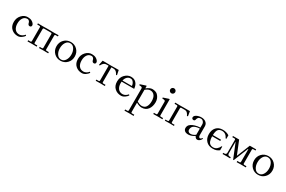

<svg xmlns="http://www.w3.org/2000/svg" viewBox="167 -2253 6058 4060"><g transform="rotate(30 3196.0 -222.5)"><path d="M41 -212.9Q41 -312.5 105 -380.4Q167 -447.3 250 -447.3Q309.6 -447.3 348.6 -426.3Q379.4 -409.7 398.7 -386.2Q418 -362.8 418 -342.8Q418 -321.8 406.7 -310.5Q395.5 -299.3 376 -299.3Q358.4 -299.3 346.2 -310.5Q334 -321.8 329.1 -339.8Q321.8 -370.1 312 -383.3Q291.5 -411.1 260.3 -411.1Q197.3 -411.1 160.6 -358.4Q124 -305.7 124 -223.1Q124 -137.7 163.3 -87.4Q202.6 -37.1 273.9 -37.1Q309.6 -37.1 343 -57.1Q376.5 -77.1 396 -104L414.1 -85.9Q392.1 -50.8 348.9 -21.5Q305.7 7.8 259.8 7.8Q169.9 7.8 107.9 -47.4Q41 -106 41 -212.9Z M499 1V-28.3H551.8Q576.2 -28.3 576.2 -52.7V-386.7Q576.2 -411.1 551.8 -411.1H499V-440.4Q500.5 -440.4 546.4 -439.5Q592.3 -438.5 608.9 -438.5Q625.5 -438.5 672.9 -439.5Q720.2 -440.4 721.7 -440.4H780.3Q781.7 -440.4 827.6 -439.5Q873.5 -438.5 890.1 -438.5Q906.7 -438.5 954.1 -439.5Q1001.5 -440.4 1002.9 -440.4V-411.1H950.2Q925.8 -411.1 925.8 -386.7V-52.7Q925.8 -28.3 950.2 -28.3H1002.9V1Q1001.5 1 955.6 0Q909.7 -1 893.1 -1Q876.5 -1 829.1 0Q781.7 1 780.3 1V-28.3H833Q857.4 -28.3 857.4 -52.7V-383.8Q857.4 -408.2 833 -408.2H668.9Q644.5 -408.2 644.5 -383.8V-52.7Q644.5 -28.3 668.9 -28.3H721.7V1Q720.2 1 674.3 0Q628.4 -1 611.8 -1Q595.2 -1 547.9 0Q500.5 1 499 1Z M1080.1 -219.7Q1080.1 -317.4 1144 -382.3Q1208 -447.3 1302.7 -447.3Q1397.5 -447.3 1461.4 -382.3Q1525.4 -317.4 1525.4 -219.7Q1525.4 -122.6 1461.4 -57.4Q1397.5 7.8 1302.7 7.8Q1208 7.8 1144 -57.4Q1080.1 -122.6 1080.1 -219.7ZM1200.9 -360.4Q1163.1 -301.8 1163.1 -219.7Q1163.1 -137.7 1200.9 -79.1Q1238.8 -20.5 1302.7 -20.5Q1366.7 -20.5 1404.5 -79.1Q1442.4 -137.7 1442.4 -219.7Q1442.4 -301.8 1404.5 -360.4Q1366.7 -418.9 1302.7 -418.9Q1238.8 -418.9 1200.9 -360.4Z M1607.4 -212.9Q1607.4 -312.5 1671.4 -380.4Q1733.4 -447.3 1816.4 -447.3Q1876 -447.3 1915 -426.3Q1945.8 -409.7 1965.1 -386.2Q1984.4 -362.8 1984.4 -342.8Q1984.4 -321.8 1973.1 -310.5Q1961.9 -299.3 1942.4 -299.3Q1924.8 -299.3 1912.6 -310.5Q1900.4 -321.8 1895.5 -339.8Q1888.2 -370.1 1878.4 -383.3Q1857.9 -411.1 1826.7 -411.1Q1763.7 -411.1 1727.1 -358.4Q1690.4 -305.7 1690.4 -223.1Q1690.4 -137.7 1729.7 -87.4Q1769 -37.1 1840.3 -37.1Q1876 -37.1 1909.4 -57.1Q1942.9 -77.1 1962.4 -104L1980.5 -85.9Q1958.5 -50.8 1915.3 -21.5Q1872.1 7.8 1826.2 7.8Q1736.3 7.8 1674.3 -47.4Q1607.4 -106 1607.4 -212.9Z M2055.7 -325.7 2079.1 -440.4H2167Q2168.5 -440.4 2214.4 -439.5Q2260.3 -438.5 2276.9 -438.5Q2293.5 -438.5 2340.8 -439.5Q2388.2 -440.4 2389.6 -440.4H2471.7L2495.1 -325.7L2475.1 -320.8Q2452.1 -364.3 2431.6 -382.8Q2401.4 -411.1 2358.4 -411.1H2309.6V-52.7Q2309.6 -28.3 2334 -28.3H2386.7V1Q2385.3 1 2339.4 0Q2293.5 -1 2276.9 -1Q2260.3 -1 2212.9 0Q2165.5 1 2164.1 1V-28.3H2216.8Q2241.2 -28.3 2241.2 -52.7V-411.1H2192.4Q2149.4 -411.1 2119.1 -382.8Q2098.6 -364.3 2075.7 -320.8Z M2562.5 -212.9Q2562.5 -315.4 2625 -379.4Q2692.4 -447.3 2771.5 -447.3Q2812.5 -447.3 2842.8 -436.3Q2873 -425.3 2899.4 -397.5Q2945.8 -348.6 2954.1 -257.8H2647.5Q2645.5 -242.7 2645.5 -223.1Q2645.5 -137.7 2684.8 -87.4Q2724.1 -37.1 2795.4 -37.1Q2831.1 -37.1 2864.5 -57.1Q2897.9 -77.1 2917.5 -104L2935.5 -85.9Q2913.6 -50.8 2870.4 -21.5Q2827.1 7.8 2781.2 7.8Q2691.4 7.8 2629.4 -47.4Q2562.5 -106 2562.5 -212.9ZM2651.9 -286.1H2882.3Q2879.4 -334.5 2850.8 -372.8Q2822.3 -411.1 2781.7 -411.1Q2731.9 -411.1 2698 -377.2Q2664.1 -343.3 2651.9 -286.1Z M3006.8 214.8H3059.6Q3084 214.8 3084 190.4V-339.4Q3084 -371.6 3052.7 -375L3006.8 -379.9V-401.4L3136.7 -444.3H3152.3V-388.7L3156.2 -386.2Q3231.9 -447.3 3293 -447.3Q3332 -447.3 3367.2 -435.5Q3402.3 -423.8 3421.4 -404.3Q3489.3 -335.9 3489.3 -239.7Q3489.3 -134.8 3439.5 -65.9Q3385.7 7.8 3284.2 7.8Q3258.8 7.8 3223.1 -3.4Q3187.5 -14.6 3155.3 -34.7L3152.3 -32.7V190.4Q3152.3 214.8 3176.8 214.8H3229.5V244.1Q3228 244.1 3181.4 243.2Q3134.8 242.2 3118.2 242.2Q3101.6 242.2 3054.9 243.2Q3008.3 244.1 3006.8 244.1ZM3152.3 -66.4Q3179.7 -47.4 3211.7 -35.9Q3243.7 -24.4 3268.6 -24.4Q3298.3 -24.4 3325 -35.9Q3351.6 -47.4 3367.2 -68.8Q3387.2 -95.7 3396.7 -132.6Q3406.2 -169.4 3406.2 -204.1Q3406.2 -233.9 3405 -252.2Q3403.8 -270.5 3396.2 -298.3Q3388.7 -326.2 3373.5 -348.1Q3336.4 -402.3 3269.5 -402.3Q3212.4 -402.3 3152.3 -348.6Z M3637.7 -586.9Q3620.1 -604.5 3620.1 -629.9Q3620.1 -655.3 3637.7 -672.9Q3655.3 -690.4 3680.7 -690.4Q3706.1 -690.4 3723.6 -672.9Q3741.2 -655.3 3741.2 -629.9Q3741.2 -604.5 3723.6 -586.9Q3706.1 -569.3 3680.7 -569.3Q3655.3 -569.3 3637.7 -586.9ZM3569.3 1V-28.3H3622.1Q3646.5 -28.3 3646.5 -52.7V-339.4Q3646.5 -371.6 3615.2 -375L3569.3 -379.9V-401.4L3699.2 -444.3H3714.8V-52.7Q3714.8 -28.3 3739.3 -28.3H3792V1Q3790.5 1 3743.9 0Q3697.3 -1 3680.7 -1Q3664.1 -1 3617.4 0Q3570.8 1 3569.3 1Z M3851.6 1V-26.4H3904.3Q3928.7 -26.4 3928.7 -50.8V-386.7Q3928.7 -411.1 3904.3 -411.1H3851.6V-440.4Q3853 -440.4 3900.4 -439.5Q3947.8 -438.5 3964.4 -438.5Q3981 -438.5 4017.8 -439Q4054.7 -439.5 4056.2 -439.5H4210.9L4229.5 -323.7L4207 -319.3Q4191.4 -356 4166.5 -382.3Q4142.1 -408.2 4100.1 -408.2H4021.5Q3997.1 -408.2 3997.1 -384.8V-50.8Q3997.1 -26.4 4021.5 -26.4H4074.2V1Q4072.8 1 4026.9 0Q3981 -1 3964.4 -1Q3947.8 -1 3900.4 0Q3853 1 3851.6 1Z M4306.6 -85.9Q4306.6 -110.4 4315.2 -131.1Q4323.7 -151.9 4337.4 -166.3Q4351.1 -180.7 4371.1 -193.1Q4391.1 -205.6 4410.2 -213.4Q4429.2 -221.2 4452.6 -228.5Q4516.1 -248 4576.7 -248V-325.7Q4576.7 -362.8 4552.2 -390.9Q4527.8 -418.9 4493.7 -418.9Q4446.8 -418.9 4426.3 -393.1Q4412.6 -376 4406.7 -345.2Q4404.3 -332 4395 -322.3Q4385.7 -312.5 4368.7 -312.5Q4350.1 -312.5 4337.4 -324Q4324.7 -335.4 4324.7 -354Q4324.7 -394 4375.7 -420.7Q4426.8 -447.3 4491.7 -447.3Q4544.9 -447.3 4585.9 -423.3Q4613.3 -407.2 4629.2 -380.1Q4645 -353 4645 -319.3V-107.4Q4645 -83.5 4653.6 -65.7Q4662.1 -47.9 4680.2 -47.9Q4705.1 -47.9 4727.1 -80.1L4743.2 -71.3Q4702.6 7.8 4641.6 7.8Q4621.1 7.8 4603.5 -9.3Q4585.9 -26.4 4578.6 -45.9L4572.8 -43.9Q4550.8 -25.9 4508.5 -9Q4466.3 7.8 4427.2 7.8Q4371.6 7.8 4341.3 -14.6Q4306.6 -40 4306.6 -85.9ZM4389.6 -90.8Q4389.6 -62.5 4409.2 -45.4Q4428.7 -28.3 4459 -28.3Q4492.2 -28.3 4519.8 -40.3Q4547.4 -52.2 4576.7 -73.7V-224.6Q4501 -222.7 4444.8 -192.9Q4419.9 -179.7 4404.8 -154.1Q4389.6 -128.4 4389.6 -90.8Z M4799.8 -221.7Q4799.8 -323.2 4856.4 -385.3Q4913.1 -447.3 5013.7 -447.3Q5101.6 -447.3 5170.4 -403.8V-316.4H5153.3Q5106.4 -418.9 5010.7 -418.9Q4979.5 -418.9 4956.3 -408.7Q4933.1 -398.4 4919.7 -382.8Q4906.2 -367.2 4897.9 -342.8Q4889.6 -318.4 4887 -295.9Q4884.3 -273.4 4883.3 -244.1H5082V-213.9H4882.8Q4883.8 -178.2 4887.7 -150.4Q4891.6 -122.6 4901.1 -97.4Q4910.6 -72.3 4925.3 -55.9Q4939.9 -39.6 4962.6 -30Q4985.4 -20.5 5015.1 -20.5Q5065.4 -20.5 5102.8 -50.8Q5140.1 -81.1 5163.1 -132.3H5177.7V-42Q5141.1 -14.6 5106.4 -3.4Q5071.8 7.8 5021 7.8Q4919.4 7.8 4859.6 -55.2Q4799.8 -118.2 4799.8 -221.7Z M5261.7 1V-28.3H5293.9Q5313 -28.3 5325.4 -41.3Q5337.9 -54.2 5337.9 -73.2V-386.7Q5337.9 -411.1 5314.5 -411.1H5261.7V-439.5H5412.1L5543 -117.7L5672.9 -439.5H5828.1V-411.1H5775.4Q5751 -411.1 5751 -386.7V-52.7Q5751 -28.3 5775.4 -28.3H5828.1V1Q5826.7 1 5780.8 0Q5734.9 -1 5718.3 -1Q5701.7 -1 5654.3 0Q5606.9 1 5605.5 1V-28.3H5658.2Q5682.6 -28.3 5682.6 -52.7V-360.4H5673.8L5530.8 -5.4H5516.1L5372.6 -358.4H5369.1V-73.2Q5369.1 -54.2 5381.6 -41.3Q5394 -28.3 5413.1 -28.3H5445.3V1Q5443.8 1 5404.5 0Q5365.2 -1 5354 -1Q5342.8 -1 5302.7 0Q5262.7 1 5261.7 1Z M5905.3 -219.7Q5905.3 -317.4 5969.2 -382.3Q6033.2 -447.3 6127.9 -447.3Q6222.7 -447.3 6286.6 -382.3Q6350.6 -317.4 6350.6 -219.7Q6350.6 -122.6 6286.6 -57.4Q6222.7 7.8 6127.9 7.8Q6033.2 7.8 5969.2 -57.4Q5905.3 -122.6 5905.3 -219.7ZM6026.1 -360.4Q5988.3 -301.8 5988.3 -219.7Q5988.3 -137.7 6026.1 -79.1Q6064 -20.5 6127.9 -20.5Q6191.9 -20.5 6229.7 -79.1Q6267.6 -137.7 6267.6 -219.7Q6267.6 -301.8 6229.7 -360.4Q6191.9 -418.9 6127.9 -418.9Q6064 -418.9 6026.1 -360.4Z"/></g></svg>

Font: Theano Old Style
Style: Regular
Weight: 400
Designer: Alexey Kryukov
Version: Version 2.00